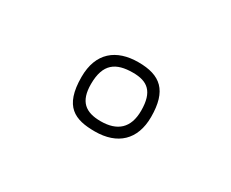

<svg xmlns="http://www.w3.org/2000/svg" viewBox="-43 -853 472 392"><g transform="rotate(30 193.0 -656.5)"><path d="M113 -656C113 -586 145 -573 192 -573C245 -573 277 -602 277 -656C277 -718 251 -740 199 -740C147 -740 113 -713 113 -656ZM137 -653C137 -701 160 -716 200 -716C234 -716 253 -702 253 -657C253 -616 231 -597 192 -597C156 -597 137 -612 137 -653Z"/></g></svg>

Font: Yanone Kaffeesatz Extra Light
Style: Regular
Weight: 200
Designer: Yanone (Cyrillic: Daniel Pouzeot & Huerta Tipografica)
Foundry: Yanone
Version: Version 1.100;PS 001.100;hotconv 1.0.70;makeotf.lib2.5.58329